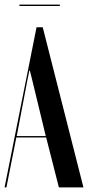

<svg xmlns="http://www.w3.org/2000/svg" viewBox="-25 -818 384 838"><path d="M-5 0H3L46.2 -218H176.5L232 0H339.2L161.5 -699H134.5ZM103.2 -510.2H105.2L115.2 -470.5L174.8 -224H48L95 -470.5ZM236 -797.8H59.8V-791.8H236Z"/></svg>

Font: Moniqa Black
Style: Regular
Weight: 900
Designer: Rajesh Rajput
Foundry: Rajesh Rajput
Version: Version 1.000